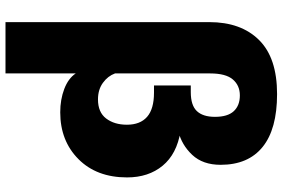

<svg xmlns="http://www.w3.org/2000/svg" viewBox="-180 -616 999 678"><g transform="rotate(90 319.0 -276.5)"><path d="M57.6 203.1H238.8V-44.9Q256.3 -18.6 293.7 -4.4Q331.1 9.8 376 9.8Q476.6 9.8 541.3 -54.4Q606 -118.7 606 -226.1Q606 -301.8 564.7 -351.8Q523.4 -401.9 442.9 -415V-407.2Q491.2 -418.9 526.4 -456.3Q561.5 -493.7 561.5 -556.6Q561.5 -653.8 498.5 -704.8Q435.5 -755.9 311.5 -755.9Q183.6 -755.9 120.6 -692.1Q57.6 -628.4 57.6 -516.6ZM330.6 -123.5Q295.9 -123.5 272 -140.9Q248 -158.2 238.8 -183.6V-520Q238.8 -574.7 260 -599.6Q281.2 -624.5 316.4 -624.5Q352.1 -624.5 372.1 -603Q392.1 -581.5 392.1 -536.6Q392.1 -494.1 371.8 -472.7Q351.6 -451.2 304.7 -451.2H281.2V-321.3H306.6Q364.3 -321.3 392.1 -296.9Q419.9 -272.5 419.9 -225.6Q419.9 -181.2 397.9 -152.3Q376 -123.5 330.6 -123.5Z"/></g></svg>

Font: Roboto Flex
Style: wght 900 wdth 100 opsz 14.0 GRAD 0.00 slnt 0.00 XTRA 468 XOPQ 96 YOPQ 79 YTLC 514 YTUC 712 YTAS 750 YTDE -203.00 YTFI 738
Weight: 900
Designer: Berlow after Robertson
Foundry: Google
Version: Version 3.100